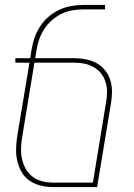

<svg xmlns="http://www.w3.org/2000/svg" viewBox="-20 -755 540 775"><path d="M372 0H194Q168 0 143.5 -6Q119 -12 99 -26Q79 -40 67 -61Q55 -82 49.5 -106.5Q44 -131 45 -156.5Q46 -182 50 -208L99 -502H42V-520H102L107 -553Q111 -577 119 -601Q127 -625 141 -647Q155 -669 175 -686.5Q195 -704 218.5 -715Q242 -726 266.5 -730.5Q291 -735 315 -735H404V-717H315Q293 -717 270.5 -713Q248 -709 227 -698.5Q206 -688 188 -672Q170 -656 157.5 -636Q145 -616 137.5 -594Q130 -572 127 -550L122 -520H280Q304 -520 327 -515.5Q350 -511 370 -500Q390 -489 404 -471.5Q418 -454 425 -432Q432 -410 432 -386Q432 -362 428 -338ZM194 -18H355L408 -341Q412 -362 412 -383.5Q412 -405 406 -424Q400 -443 388 -458.5Q376 -474 358.5 -484Q341 -494 321 -498Q301 -502 280 -502H119L70 -205Q66 -182 65 -159Q64 -136 68.5 -114.5Q73 -93 83.5 -74Q94 -55 111 -42Q128 -29 149.5 -23.5Q171 -18 194 -18Z"/></svg>

Font: Iosevka Thin Oblique
Style: Regular
Weight: 100
Italic angle: -9°
Monospace: yes
Designer: Belleve Invis
Foundry: Belleve Invis
Version: Version 32.5.0; ttfautohint (v1.8.4)